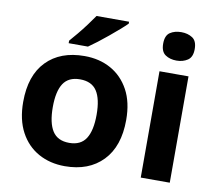

<svg xmlns="http://www.w3.org/2000/svg" viewBox="-84 -863 1091 971"><g transform="rotate(10 462.0 -378.0)"><path d="M574 -274Q574 -138 502.5 -64Q431 10 308 10Q232 10 172.5 -23Q113 -56 79 -119.5Q45 -183 45 -274Q45 -410 116 -483Q187 -556 311 -556Q388 -556 447 -523Q506 -490 540 -427.5Q574 -365 574 -274ZM197 -274Q197 -193 223.5 -151.5Q250 -110 310 -110Q369 -110 395.5 -151.5Q422 -193 422 -274Q422 -355 395.5 -395.5Q369 -436 309 -436Q250 -436 223.5 -395.5Q197 -355 197 -274ZM502 -766V-756Q488 -742 465 -722Q442 -702 415.5 -680Q389 -658 363.5 -638.5Q338 -619 319 -606H220V-619Q236 -637 257.5 -663Q279 -689 299.5 -716.5Q320 -744 335 -766Z M772 -760Q805 -760 829 -744.5Q853 -729 853 -687Q853 -646 829 -630Q805 -614 772 -614Q738 -614 714.5 -630Q691 -646 691 -687Q691 -729 714.5 -744.5Q738 -760 772 -760ZM846 -546V0H697V-546Z"/></g></svg>

Font: Noto IKEA Arabic
Style: Bold
Weight: 700
Designer: Monotype Design Team
Foundry: Monotype Imaging Inc.
Version: Version 1.200